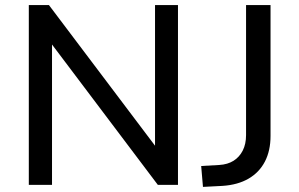

<svg xmlns="http://www.w3.org/2000/svg" viewBox="-20 -725 1174 753"><path d="M93 0V-705H172L602 -135H588V-705H678V0H599L170 -569H184V0ZM776 8 769 -74 840 -78Q873 -80 896 -94.5Q919 -109 932 -134.5Q945 -160 945 -195V-705H1041V-192Q1041 -134 1019 -91.5Q997 -49 955 -24.5Q913 0 853 4Z"/></svg>

Font: Nunito Sans 10pt Medium
Style: Regular
Weight: 500
Designer: Vernon Adams
Foundry: Vernon Adams
Version: Version 3.101;gftools[0.9.27]